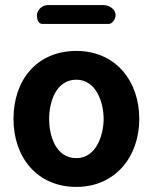

<svg xmlns="http://www.w3.org/2000/svg" viewBox="-20 -727 605 754"><path d="M33 -260C33 -110 125 7 280 7C433 7 527 -112 527 -260C527 -410 433 -527 280 -527C124 -527 33 -412 33 -260ZM173 -260C173 -325 199 -414 280 -414C358 -414 387 -324 387 -260C387 -197 358 -106 280 -106C198 -106 173 -195 173 -260ZM125 -667C125 -655 128 -633 147 -633H407C422 -633 434 -654 434 -667C434 -691 409 -707 387 -707H167C145 -707 125 -687 125 -667Z"/></svg>

Font: Asimov Print
Style: Regular
Weight: 500
Designer: Google
Version: Version 2.000980: 2014